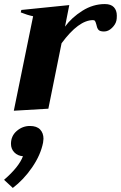

<svg xmlns="http://www.w3.org/2000/svg" viewBox="-23 -535 595 945"><path d="M552 -458Q552 -442 550 -434Q546 -415 528 -397.5Q510 -380 489 -380Q468 -380 461 -389Q454 -398 451 -415Q448 -426 445 -431Q442 -436 435 -436Q364 -436 280 -322L215 0L45 10L140 -455Q111 -461 79 -474L82 -486L318 -510L297 -404Q330 -449 382.5 -482Q435 -515 493 -515Q523 -515 537.5 -499.5Q552 -484 552 -458ZM191 148Q191 155 189 167Q177 228 135 289Q93 350 40 390L-3 350Q70 287 90 234Q64 232 47.5 215Q31 198 31 173Q31 134 59.5 109.5Q88 85 124 85Q158 85 174.5 102.5Q191 120 191 148Z"/></svg>

Font: Trirong ExtraBold
Style: Italic
Weight: 800
Italic angle: -12°
Designer: Katatrad Team
Foundry: CadsonDemak
Version: Version 1.001